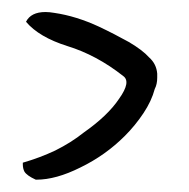

<svg xmlns="http://www.w3.org/2000/svg" viewBox="-20 -545 308 313"><path d="M180.8 -421.1C189.6 -414.9 187.4 -402.6 174.2 -384.1C161.9 -365.6 142.6 -347.2 116.2 -328.7C103 -318.1 87.6 -308.4 70 -299.6C53.2 -291.7 35.6 -285.1 17.2 -279.8V-277.2C17.2 -272.8 18 -268.8 19.8 -265.3C22.4 -260.9 28.6 -256.5 38.3 -252.1H39.6C60.7 -252.1 84.5 -258.7 110.9 -271.9C138.2 -285.1 162.4 -302.3 183.5 -323.4C194.9 -334.8 205 -347.2 213.8 -360.4C222.6 -373.6 228.8 -386.8 232.3 -400C235 -405.2 236.3 -411.4 236.3 -418.4V-425C235.4 -435.6 231 -444.4 223.1 -451.4C216 -459.4 205 -467.7 190.1 -476.5C174.2 -485.3 158 -493.7 141.2 -501.6C116.6 -513 92.4 -520.5 68.6 -524C63.4 -524.9 58.5 -525.4 54.1 -525.4C38.3 -525.4 27.7 -520.1 22.4 -509.5C36.5 -492.8 59 -479.6 89.8 -469.9C121.4 -460.2 151.8 -444 180.8 -421.1Z"/></svg>

Font: Impossible
Style: Reguler
Weight: 400
Designer: Ahsan Design
Foundry: Designer
Version: Version 3.16.0